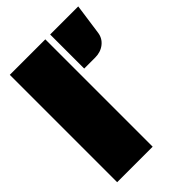

<svg xmlns="http://www.w3.org/2000/svg" viewBox="-198 -753 841 841"><g transform="rotate(-45 222.5 -332.5)"><path d="M241 -665V0H21V-665ZM445 -665 425 -523Q421 -492 397 -473Q373 -454 339 -454H271V-665Z"/></g></svg>

Font: Blinker Black
Style: Regular
Weight: 900
Designer: Juergen Huber
Foundry: supertype
Version: Version 1.017;hotconv 1.0.117;makeotfexe 2.5.65602